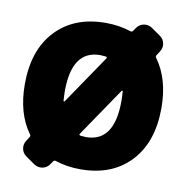

<svg xmlns="http://www.w3.org/2000/svg" viewBox="-87 -850 940 969"><g transform="rotate(10 383.0 -365.0)"><path d="M383 -155Q528 -155 528 -365Q528 -384 526 -414Q526 -416 524 -417Q522 -418 520 -416L350 -166Q346 -159 355 -157Q373 -155 383 -155ZM246 -314 416 -564Q420 -571 411 -573Q393 -575 383 -575Q238 -575 238 -365Q238 -346 240 -316Q240 -314 242 -313Q244 -312 246 -314ZM663 -625Q657 -618 663 -610Q733 -514 733 -365Q733 -190 639 -90Q545 10 383 10Q314 10 254 -10Q247 -13 241 -5L230 11Q216 31 193.5 35Q171 39 151 26L105 -6Q85 -20 81 -42.5Q77 -65 90 -85L103 -105Q108 -112 103 -119Q33 -215 33 -365Q33 -540 127 -640Q221 -740 383 -740Q452 -740 512 -720Q519 -717 525 -725L536 -741Q550 -761 572.5 -765Q595 -769 615 -756L661 -724Q681 -710 685 -687.5Q689 -665 676 -645Z"/></g></svg>

Font: Rounded Mplus 1c Black
Style: Regular
Weight: 900
Version: Version 1.059.20150529